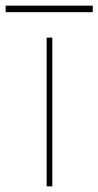

<svg xmlns="http://www.w3.org/2000/svg" viewBox="-94 -659 348 679"><path d="M71 0V-526H91V0ZM-74 -616V-639H234V-616Z"/></svg>

Font: DM Sans 9pt Thin
Style: Regular
Weight: 250
Version: Version 4.004;gftools[0.9.30]